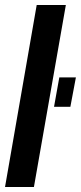

<svg xmlns="http://www.w3.org/2000/svg" viewBox="-22 -744 322 764"><path d="M-2 0 124 -724H240L113 0ZM193 -319 214 -436H280L258 -319Z"/></svg>

Font: Archivo ExtraCondensed
Style: Bold Italic
Weight: 700
Width: 2
Italic angle: -10°
Designer: Hector Gatti
Foundry: Omnibus-Type
Version: Version 2.001